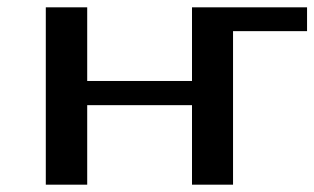

<svg xmlns="http://www.w3.org/2000/svg" viewBox="-20 -504 858 524"><path d="M616 0V-419H818V-484H504V-283H218V-484H105V0H218V-217H504V0Z"/></svg>

Font: Gamestation Extended
Style: Regular
Weight: 400
Width: 7
Designer: Jonas Hecksher
Foundry: Jonas Hecksher, Playtypeª, e-types AS
Version: Version 1.003